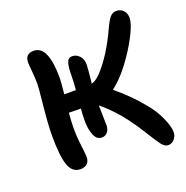

<svg xmlns="http://www.w3.org/2000/svg" viewBox="-124 -797 891 919"><g transform="rotate(-20 321.5 -337.5)"><path d="M146 -28.8Q104.5 -28.8 88.1 -75.2Q71.8 -121.6 71.8 -223.1Q71.8 -280.8 81.3 -372.8Q90.8 -464.8 90.8 -481.9Q90.8 -515.1 87.4 -548.1Q84 -581.1 84 -594.2Q84 -638.2 127.9 -638.2Q201.2 -638.2 201.2 -473.1Q201.2 -459 194.8 -392.1H253.9Q257.8 -439.9 257.8 -465.8Q257.8 -509.8 264.9 -530.3Q272 -550.8 292 -550.8Q312.5 -550.8 328.4 -534.2Q344.2 -517.6 344.2 -490.2Q344.2 -471.7 335.9 -395Q356.4 -400.4 379.9 -423.8Q446.8 -493.7 502.9 -616.2Q519 -651.4 532 -666.7Q544.9 -682.1 564.9 -682.1Q586.4 -682.1 600.1 -667.5Q613.8 -652.8 613.8 -629.9Q613.8 -602.5 590.1 -554.2Q566.4 -505.9 536.1 -461.9Q480.5 -378.4 420.9 -333Q496.1 -271 549.8 -204.1Q582 -167 603.5 -119.6Q625 -72.3 625 -43.9Q625 -23.4 611.8 -8.3Q598.6 6.8 580.1 6.8Q563 6.8 547.9 -12.2Q532.7 -31.2 502.4 -80.8Q472.2 -130.4 442.9 -168.9Q397 -231.4 332 -286.1Q334 -211.9 334 -183.1Q334 -163.1 323 -149.7Q312 -136.2 293.9 -136.2Q267.6 -136.2 255.4 -166.7Q243.2 -197.3 243.2 -236.8Q243.2 -269.5 246.1 -300.8Q225.1 -301.8 185.1 -301.8Q181.2 -252 181.2 -228Q181.2 -179.7 187 -135Q192.9 -90.3 192.9 -74.2Q192.9 -52.7 180.4 -40.8Q168 -28.8 146 -28.8Z"/></g></svg>

Font: Shantell Sans Irregular
Style: Regular
Weight: 500
Designer: Stephen Nixon, Anya Danilova, Shantell Martin
Foundry: Arrow Type
Version: Version 1.006;[9816181b4]